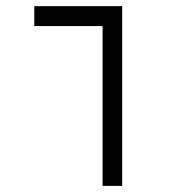

<svg xmlns="http://www.w3.org/2000/svg" viewBox="-20 -606 626 626"><path d="M314.5 0H378.4V-585.9H91.8V-521H314.5Z"/></svg>

Font: Cascadia Mono NF Light
Style: Regular
Weight: 300
Monospace: yes
Designer: Aaron Bell
Foundry: Saja Typeworks
Version: Version 2404.023